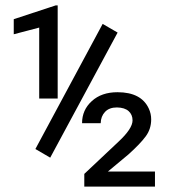

<svg xmlns="http://www.w3.org/2000/svg" viewBox="-20 -695 640 715"><path d="M167 -107.9 111.8 -140.1 362.3 -606 418 -573.7ZM194.8 -328.1H126V-592.3L31.2 -567.4V-623.5L187 -674.8H194.8ZM557.1 0H293.9V-47.4L420.4 -166.5Q473.6 -215.8 473.6 -246.6Q473.6 -268.1 459 -281.2Q444.3 -294.4 415.5 -294.9Q386.7 -294.9 371.1 -278.3Q355.5 -261.7 355 -236.3H285.6Q285.6 -285.6 321.8 -318.4Q357.9 -351.6 417.5 -351.6Q506.3 -351.6 534.2 -290.5Q543 -271.5 543 -250.5Q543 -214.4 522.5 -187Q502 -159.2 458.5 -120.1L381.8 -56.2H557.1Z"/></svg>

Font: RobotoMono-Regular
Style: Regular
Weight: 400
Designer: Google
Version: Version 2.000985; 2015; ttfautohint (v1.3)